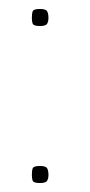

<svg xmlns="http://www.w3.org/2000/svg" viewBox="-20 -414 200 428"><path d="M69 -356Q55 -356 53 -361Q51 -366 51 -374Q51 -384 53 -389Q55 -394 69 -394Q82 -394 85 -389Q88 -384 88 -374Q88 -366 85 -361Q82 -356 69 -356ZM69 -6Q55 -6 53 -11Q51 -16 51 -24Q51 -34 53 -39Q55 -44 69 -44Q82 -44 85 -39Q88 -34 88 -24Q88 -16 85 -11Q82 -6 69 -6Z"/></svg>

Font: Smooch Sans Thin ExtraLight
Style: Regular
Weight: 250
Version: Version 1.010